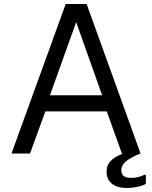

<svg xmlns="http://www.w3.org/2000/svg" viewBox="-20 -762 756 953"><path d="M693 107C682 113 659 121 631 121C597 121 582 108 582 83C582 50 610 28 676 0H678V-1C679 -1 680 -2 681 -2H677L410 -742H306L37 0H129L205 -209H510L585 0H591C528 24 509 53 509 90C509 140 544 171 610 171C647 171 682 162 698 154C703 151 704 149 704 143V113C704 105 702 103 693 107ZM228 -289 358 -652 487 -289Z"/></svg>

Font: 18Franklin
Style: Regular
Weight: 400
Designer: Pablo Impallari, Rodrigo Fuenzalida (Modified by Dan O. Williams)
Version: Version 0.025;PS 000.025;hotconv 1.0.88;makeotf.lib2.5.64775